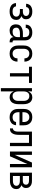

<svg xmlns="http://www.w3.org/2000/svg" viewBox="1858 -2426 783 4540"><g transform="rotate(90 2250.0 -156.5)"><path d="M253 8Q229 8 206 5.5Q183 3 161 -4.5Q139 -12 119 -24.5Q99 -37 84.5 -55.5Q70 -74 62 -96.5Q54 -119 54 -142V-143H132Q132 -122 144 -105Q156 -88 174 -78Q192 -68 212 -65Q232 -62 253 -62Q274 -62 295 -65.5Q316 -69 334.5 -80Q353 -91 363.5 -110Q374 -129 374 -150Q374 -165 369.5 -178.5Q365 -192 355 -202Q345 -212 332.5 -218.5Q320 -225 306 -229Q292 -233 278 -234Q264 -235 250 -235H194V-305H250Q262 -305 274.5 -306.5Q287 -308 299 -311Q311 -314 322 -320Q333 -326 341.5 -335Q350 -344 354 -356Q358 -368 358 -380Q358 -399 349 -415.5Q340 -432 324 -441.5Q308 -451 289.5 -454.5Q271 -458 253 -458Q235 -458 217 -455Q199 -452 183 -442.5Q167 -433 157.5 -417Q148 -401 148 -383V-382H70V-384Q70 -406 77 -427Q84 -448 97 -465.5Q110 -483 128 -495.5Q146 -508 167 -515.5Q188 -523 209.5 -525.5Q231 -528 253 -528Q275 -528 297 -525.5Q319 -523 340 -515.5Q361 -508 379.5 -495Q398 -482 411 -464.5Q424 -447 430 -425Q436 -403 436 -381Q436 -363 432 -345.5Q428 -328 417 -313.5Q406 -299 391.5 -288.5Q377 -278 361 -271Q380 -264 397.5 -253Q415 -242 428 -226Q441 -210 446.5 -190Q452 -170 452 -149Q452 -125 445 -102Q438 -79 424 -59.5Q410 -40 389.5 -26.5Q369 -13 346.5 -5.5Q324 2 300 5Q276 8 253 8Z M702 8Q672 8 643 -1Q614 -10 593.5 -32Q573 -54 564.5 -83Q556 -112 556 -141Q556 -167 562.5 -192Q569 -217 584.5 -237Q600 -257 622 -270.5Q644 -284 668.5 -292Q693 -300 718 -303Q743 -306 769 -306H858V-355Q858 -376 851 -397Q844 -418 828 -432Q812 -446 791 -452Q770 -458 749 -458Q729 -458 709.5 -454Q690 -450 674 -439Q658 -428 649 -410Q640 -392 640 -373H562Q562 -396 568.5 -418Q575 -440 588 -459Q601 -478 619.5 -491.5Q638 -505 659 -513.5Q680 -522 703 -525Q726 -528 749 -528Q773 -528 797 -524.5Q821 -521 843 -511Q865 -501 883.5 -485Q902 -469 914 -448Q926 -427 931 -403Q936 -379 936 -355V-93Q936 -87 938 -81Q940 -75 944.5 -70.5Q949 -66 955 -64Q961 -62 967 -62H982V8H967Q947 8 927 3Q907 -2 891 -15Q875 -28 867 -47Q859 -66 858 -87Q849 -64 832.5 -45.5Q816 -27 795 -14.5Q774 -2 750 3Q726 8 702 8ZM732 -62Q756 -62 780.5 -68.5Q805 -75 823 -91.5Q841 -108 849.5 -131.5Q858 -155 858 -180V-236H769Q754 -236 738.5 -234.5Q723 -233 708.5 -229.5Q694 -226 680 -219.5Q666 -213 655 -203Q644 -193 639 -178.5Q634 -164 634 -149Q634 -131 641 -113Q648 -95 662 -83Q676 -71 694.5 -66.5Q713 -62 732 -62Z M1247 8Q1221 8 1194 2.5Q1167 -3 1144 -16.5Q1121 -30 1103.5 -50.5Q1086 -71 1075 -95.5Q1064 -120 1060 -146.5Q1056 -173 1056 -200V-320Q1056 -347 1060 -373.5Q1064 -400 1075 -424.5Q1086 -449 1103.5 -469.5Q1121 -490 1144 -503.5Q1167 -517 1194 -522.5Q1221 -528 1247 -528Q1272 -528 1297 -523.5Q1322 -519 1344.5 -508Q1367 -497 1385 -479.5Q1403 -462 1415 -440Q1427 -418 1432.5 -393.5Q1438 -369 1438 -344V-342H1360V-343Q1360 -366 1353 -388Q1346 -410 1330 -426.5Q1314 -443 1292 -450.5Q1270 -458 1247 -458Q1230 -458 1213.5 -454Q1197 -450 1183 -440Q1169 -430 1159.5 -416Q1150 -402 1144 -386.5Q1138 -371 1136 -354Q1134 -337 1134 -320V-200Q1134 -183 1136 -166Q1138 -149 1144 -133.5Q1150 -118 1159.5 -104Q1169 -90 1183 -80Q1197 -70 1213.5 -66Q1230 -62 1247 -62Q1270 -62 1292 -69.5Q1314 -77 1330 -93.5Q1346 -110 1353 -132Q1360 -154 1360 -177V-178H1438V-176Q1438 -151 1432.5 -126.5Q1427 -102 1415 -80Q1403 -58 1385 -40.5Q1367 -23 1344.5 -12Q1322 -1 1297 3.5Q1272 8 1247 8Z M1711 0V-450H1558V-520H1942V-450H1789V0Z M2064 215V-520H2142V-429Q2150 -450 2163 -469.5Q2176 -489 2194.5 -502.5Q2213 -516 2235.5 -522Q2258 -528 2281 -528Q2306 -528 2330.5 -521Q2355 -514 2375 -499Q2395 -484 2408.5 -463Q2422 -442 2430 -418.5Q2438 -395 2441 -370Q2444 -345 2444 -320V-200Q2444 -175 2441 -150Q2438 -125 2430 -101.5Q2422 -78 2408.5 -57Q2395 -36 2375 -21Q2355 -6 2330.5 1Q2306 8 2281 8Q2258 8 2235.5 2Q2213 -4 2194.5 -17.5Q2176 -31 2163 -50.5Q2150 -70 2142 -91V215ZM2251 -62Q2268 -62 2284.5 -66Q2301 -70 2315 -79.5Q2329 -89 2339.5 -103Q2350 -117 2356 -133Q2362 -149 2364 -166Q2366 -183 2366 -200V-320Q2366 -337 2364 -354Q2362 -371 2356 -387Q2350 -403 2339.5 -417Q2329 -431 2315 -440.5Q2301 -450 2284.5 -454Q2268 -458 2251 -458Q2234 -458 2217.5 -454Q2201 -450 2188 -440Q2175 -430 2165.5 -415.5Q2156 -401 2151 -385.5Q2146 -370 2144 -353.5Q2142 -337 2142 -320V-200Q2142 -183 2144 -166.5Q2146 -150 2151 -134.5Q2156 -119 2165.5 -104.5Q2175 -90 2188 -80Q2201 -70 2217.5 -66Q2234 -62 2251 -62Z M2752 8Q2725 8 2698 3Q2671 -2 2647.5 -15.5Q2624 -29 2605.5 -49.5Q2587 -70 2575.5 -94.5Q2564 -119 2560 -146Q2556 -173 2556 -200V-320Q2556 -347 2560 -374Q2564 -401 2575 -425.5Q2586 -450 2604.5 -470.5Q2623 -491 2646 -504Q2669 -517 2696 -522.5Q2723 -528 2750 -528Q2777 -528 2804 -522.5Q2831 -517 2854 -504Q2877 -491 2895.5 -470.5Q2914 -450 2925 -425.5Q2936 -401 2940 -374Q2944 -347 2944 -320V-225H2634V-200Q2634 -183 2636 -166Q2638 -149 2644.5 -133Q2651 -117 2661.5 -103Q2672 -89 2686.5 -79.5Q2701 -70 2718 -66Q2735 -62 2752 -62Q2771 -62 2790.5 -66Q2810 -70 2826 -80Q2842 -90 2852.5 -107Q2863 -124 2864 -144H2942Q2941 -121 2933.5 -99.5Q2926 -78 2912.5 -59.5Q2899 -41 2880.5 -27.5Q2862 -14 2841 -6Q2820 2 2797 5Q2774 8 2752 8ZM2866 -295V-320Q2866 -337 2864 -354Q2862 -371 2856 -387Q2850 -403 2839.5 -417Q2829 -431 2815 -440.5Q2801 -450 2784 -454Q2767 -458 2750 -458Q2733 -458 2716 -454Q2699 -450 2685 -440.5Q2671 -431 2660.5 -417Q2650 -403 2644 -387Q2638 -371 2636 -354Q2634 -337 2634 -320V-295Z M3016 0V-70Q3027 -70 3038 -73.5Q3049 -77 3057.5 -84.5Q3066 -92 3072 -101.5Q3078 -111 3081.5 -121.5Q3085 -132 3087.5 -143Q3090 -154 3091 -165Q3092 -176 3092 -187Q3092 -198 3092 -209V-520H3436V0H3358V-450H3170V-256Q3170 -235 3169.5 -213.5Q3169 -192 3167.5 -170.5Q3166 -149 3162 -127.5Q3158 -106 3150 -86Q3142 -66 3129 -48.5Q3116 -31 3098.5 -19Q3081 -7 3059.5 -3.5Q3038 0 3016 0Z M3564 0V-520H3642V-111L3824 -520H3936V0H3858V-409L3676 0Z M4064 0V-520H4257Q4278 -520 4298.5 -517.5Q4319 -515 4338.5 -507.5Q4358 -500 4375 -487.5Q4392 -475 4404 -458Q4416 -441 4421 -420.5Q4426 -400 4426 -379Q4426 -362 4422.5 -345.5Q4419 -329 4410 -315Q4401 -301 4388 -290Q4375 -279 4360 -271Q4380 -265 4397.5 -253.5Q4415 -242 4428 -226.5Q4441 -211 4446.5 -191Q4452 -171 4452 -150Q4452 -127 4445.5 -104.5Q4439 -82 4424.5 -63.5Q4410 -45 4390.5 -32.5Q4371 -20 4349 -12.5Q4327 -5 4303.5 -2.5Q4280 0 4257 0ZM4142 -304H4257Q4274 -304 4290.5 -307.5Q4307 -311 4320.5 -320.5Q4334 -330 4341 -345.5Q4348 -361 4348 -377Q4348 -394 4341 -409.5Q4334 -425 4320.5 -434Q4307 -443 4290.5 -446.5Q4274 -450 4257 -450H4142ZM4142 -70H4257Q4271 -70 4284 -71.5Q4297 -73 4310 -76.5Q4323 -80 4335 -86.5Q4347 -93 4356 -102.5Q4365 -112 4369.5 -125Q4374 -138 4374 -152Q4374 -165 4370 -178Q4366 -191 4356.5 -201Q4347 -211 4335 -217.5Q4323 -224 4310.5 -227.5Q4298 -231 4284.5 -232.5Q4271 -234 4257 -234H4142Z"/></g></svg>

Font: Iosevka SS18
Style: Regular
Weight: 400
Monospace: yes
Designer: Belleve Invis
Foundry: Belleve Invis
Version: Version 25.1.1; ttfautohint (v1.8.4)